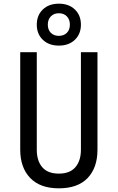

<svg xmlns="http://www.w3.org/2000/svg" viewBox="-20 -1014 640 1044"><path d="M300 10Q198 10 144 -46.5Q90 -103 90 -200V-730H180V-200Q180 -140 209.5 -105Q239 -70 300 -70Q360 -70 390 -105Q420 -140 420 -200V-730H510V-200Q510 -102 456.5 -46Q403 10 300 10ZM300 -766Q246 -766 213 -797.5Q180 -829 180 -880Q180 -931 213 -962.5Q246 -994 300 -994Q354 -994 387 -962.5Q420 -931 420 -880Q420 -829 387 -797.5Q354 -766 300 -766ZM300 -819Q327 -819 343.5 -835.5Q360 -852 360 -880Q360 -908 343.5 -925Q327 -942 300 -942Q273 -942 256.5 -925Q240 -908 240 -880Q240 -852 256.5 -835.5Q273 -819 300 -819Z"/></svg>

Font: JetBrains Mono NL
Style: Regular
Weight: 400
Monospace: yes
Designer: Philipp Nurullin, Konstantin Bulenkov
Foundry: JetBrains
Version: Version 2.305; ttfautohint (v1.8.4.7-5d5b)